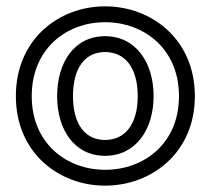

<svg xmlns="http://www.w3.org/2000/svg" viewBox="-20 -548 672 605"><path d="M80 -245C80 -394 189 -478 311 -478C434 -478 544 -394 544 -245C544 -97 435 -13 311 -13C189 -13 80 -97 80 -245ZM30 -245C30 -67 165 37 311 37C458 37 594 -67 594 -245C594 -424 458 -528 311 -528C165 -528 30 -424 30 -245ZM160 -245C160 -140 214 -57 311 -57C408 -57 464 -140 464 -245C464 -351 408 -434 311 -434C214 -434 160 -351 160 -245ZM210 -245C210 -337 250 -384 311 -384C372 -384 414 -337 414 -245C414 -154 372 -107 311 -107C250 -107 210 -154 210 -245Z"/></svg>

Font: Falling Sky
Style: ExtOu
Weight: 400
Designer: Paul D. Hunt
Foundry: Adobe Systems Incorporated
Version: Version 1.02